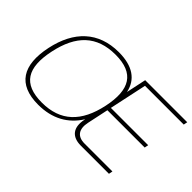

<svg xmlns="http://www.w3.org/2000/svg" viewBox="-94 -1035 1401 1401"><g transform="rotate(45 606.5 -335.0)"><path d="M353 9C497 9 603 -50 671 -159L670 -153C649 -56 691 0 785 0H1075L1081 -30H793C719 -30 687 -75 704 -155L739 -320H1124L1130 -350H745L807 -640H1207L1213 -670H779L746 -515C724 -621 642 -679 499 -679C289 -679 160 -554 114 -338C67 -116 143 9 353 9ZM149 -335C193 -543 301 -649 495 -649C687 -649 751 -543 707 -335C663 -127 553 -21 361 -21C167 -21 105 -127 149 -335Z"/></g></svg>

Font: LT Wave Text Thin Italic
Style: Regular
Weight: 100
Designer: Daniel Lyons
Version: Version 2.5 (Glyphs App)